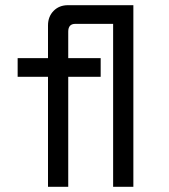

<svg xmlns="http://www.w3.org/2000/svg" viewBox="-20 -720 652 740"><path d="M416 -628H270Q243 -628 243 -598V-496H368V-424H243V0H165V-424H48V-496H165V-622Q165 -656 186.5 -678Q208 -700 242 -700H494V0H416Z"/></svg>

Font: Space Mono
Style: Regular
Weight: 400
Monospace: yes
Designer: Colophon Foundry / Benjamin Critton
Foundry: Colophon Foundry
Version: Version 1.000;PS 1.003;hotconv 1.0.81;makeotf.lib2.5.63406